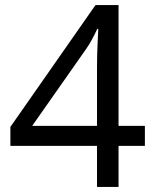

<svg xmlns="http://www.w3.org/2000/svg" viewBox="-20 -738 612 758"><path d="M552 -162V-241H448V-718H357L21 -237V-162H363V0H448V-162ZM363 -466V-241H107L321 -546C335 -566 353 -599 364 -624H368C366 -580 363 -535 363 -466Z"/></svg>

Font: Noto Sans EgyptHiero
Style: Regular
Weight: 400
Designer: Monotype Design Team
Foundry: Monotype Imaging Inc.
Version: Version 2.002